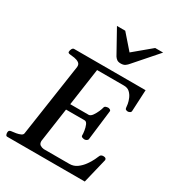

<svg xmlns="http://www.w3.org/2000/svg" viewBox="-221 -1085 1109 1215"><g transform="rotate(30 333.0 -477.5)"><path d="M209.5 -335V-377.9H400.4Q413.6 -379.9 425.3 -396.7Q437 -413.6 445.6 -433.3Q454.1 -453.1 456.1 -462.9Q458 -472.7 467 -475.8Q476.1 -479 484.4 -479Q489.7 -479 497.3 -474.9Q504.9 -470.7 503.4 -462.4L477.1 -246.1Q475.6 -237.8 467.5 -233.6Q459.5 -229.5 454.1 -229.5Q445.8 -229.5 436.8 -232.9Q427.7 -236.3 428.2 -245.6Q428.7 -256.3 425.5 -277.6Q422.4 -298.8 414.8 -316.9Q407.2 -335 393.6 -335ZM303.2 -649.9 222.2 -85Q222.2 -64.5 234.4 -56.9Q246.6 -49.3 260.7 -47.9H448.7Q479 -47.9 503.2 -65.4Q527.3 -83 544.9 -107.4Q562.5 -131.8 572.8 -153.3Q583 -174.8 585.9 -182.1Q588.9 -191.4 595.7 -194.8Q602.5 -198.2 610.4 -198.2Q632.8 -198.2 632.3 -181.6L588.4 0H21.5Q13.2 0 10.3 -9.8Q7.3 -19.5 8.3 -24.9Q8.3 -41 25.4 -43Q41.5 -44.4 59.8 -47.6Q78.1 -50.8 91.6 -57.1Q105 -63.5 106 -74.2L184.1 -603.5Q186 -624 172.1 -633.3Q158.2 -642.6 139.2 -645.8Q120.1 -648.9 105.5 -649.9Q90.3 -651.4 90.3 -660.6Q90.3 -671.4 95.9 -682.1Q101.6 -692.9 110.8 -692.9H632.8L625 -536.1Q624.5 -527.8 616.5 -523.7Q608.4 -519.5 603 -519.5Q595.2 -519.5 588.6 -522.9Q582 -526.4 581.5 -535.6Q581.5 -543 578.4 -561.3Q575.2 -579.6 566.4 -600.1Q557.6 -620.6 541.7 -635.3Q525.9 -649.9 500 -649.9ZM412.1 -760.3Q393.1 -760.3 383.3 -767.6Q373.5 -774.9 366.7 -785.2L272.5 -954.6H333L425.3 -849.1L551.8 -954.6H609.9L465.3 -789.6Q455.6 -777.3 443.4 -768.8Q431.2 -760.3 412.1 -760.3Z"/></g></svg>

Font: Gelasio Medium
Style: Italic
Weight: 500
Italic angle: -8.5°
Designer: Eben Sorkin
Foundry: Eben Sorkin
Version: Version 1.008